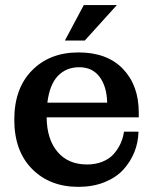

<svg xmlns="http://www.w3.org/2000/svg" viewBox="-20 -724 605 754"><path d="M234.9 -564.9 309.1 -704.1H439L313 -564.9ZM288.1 9.8Q175.3 9.8 105.7 -60.8Q36.1 -131.3 36.1 -253.9Q36.1 -377 105.7 -447.5Q175.3 -518.1 288.1 -518.1Q400.9 -518.1 462.9 -453.4Q524.9 -388.7 524.9 -282.2V-263.2H163.1Q164.1 -176.8 206.1 -127.4Q248 -78.1 321.8 -78.1Q355.5 -78.1 382.6 -89.1Q409.7 -100.1 426.5 -119.1Q443.4 -138.2 453.4 -160.2Q463.4 -182.1 466.8 -207H523.9Q522.9 -164.6 507.6 -126.5Q492.2 -88.4 464.1 -57.6Q436 -26.9 390.4 -8.5Q344.7 9.8 288.1 9.8ZM400.9 -320.8Q399.4 -384.3 371.1 -422.1Q342.8 -460 291 -460Q240.2 -460 207.5 -426Q174.8 -392.1 166 -320.8Z"/></svg>

Font: Montagu Slab 144pt Medium
Style: Regular
Weight: 500
Designer: Florian Karsten
Foundry: Florian Karsten
Version: Version 1.000